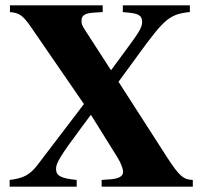

<svg xmlns="http://www.w3.org/2000/svg" viewBox="-20 -696 762 716"><path d="M688 -676H438V-651L459 -649C497 -645 510 -638 510 -614C510 -592 495 -571 450 -510L394 -434L299 -581C286 -601 284 -606 284 -618C284 -639 296 -647 332 -649L363 -651V-676H17V-651C53 -648 66 -638 97 -593L293 -308L120 -81C91 -43 66 -31 16 -25V0H266V-25C205 -31 189 -41 189 -67C189 -88 206 -116 281 -217L319 -268L418 -109C430 -90 439 -67 439 -55C439 -38 422 -29 387 -27L359 -25V0H699V-25C665 -26 649 -38 602 -111L422 -391L506 -506C592 -623 613 -644 688 -651Z"/></svg>

Font: XITS
Style: Bold
Weight: 700
Designer: MicroPress Inc., with final additions and corrections provided by Coen Hoffman, Elsevier (retired)
Version: Version 1.107